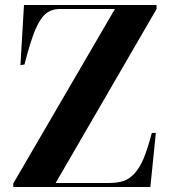

<svg xmlns="http://www.w3.org/2000/svg" viewBox="-20 -750 689 770"><path d="M33.2 0V-14.2L440.9 -713.9H220.2Q185.5 -713.9 162.6 -694.1Q139.6 -674.3 120.4 -627.9Q101.1 -581.5 78.1 -491.2L62 -488.8L76.2 -730H607.9V-713.9L203.1 -16.1H415Q451.2 -16.1 475.3 -24.2Q499.5 -32.2 520.3 -55.2Q541 -78.1 556.6 -116Q572.3 -153.8 588.9 -216.8H605L583 0Z"/></svg>

Font: Display Regular
Style: Bold
Weight: 700
Designer: Latin by Veronika Burian and Jose Scaglione. Greek by Irene Vlachou. Cyrillic by Vera Evstafieva.
Foundry: TypeTogether
Version: Version 3.002